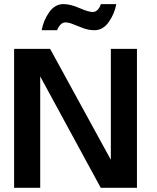

<svg xmlns="http://www.w3.org/2000/svg" viewBox="-20 -892 745 912"><path d="M290.5 -785.5Q277 -785.5 266.5 -774Q256 -762.5 251.5 -748.5H178Q186.5 -796 213.8 -834.2Q241 -872.5 281.5 -872.5Q314.5 -872.5 357.2 -853.8Q400 -835 420.5 -835Q434.5 -835 444.8 -846.5Q455 -858 459 -872.5H532.5Q523.5 -825 496.2 -786.8Q469 -748.5 428.5 -748.5Q402 -748.5 376.5 -757.8Q351 -767 329.2 -776.2Q307.5 -785.5 290.5 -785.5ZM458.5 0 171 -529V0H47V-660H218L506.5 -133V-660H630.5V0Z"/></svg>

Font: League Spartan SemiBold
Style: Regular
Weight: 600
Foundry: The League of Moveable Type
Version: Version 2.002